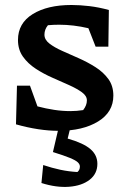

<svg xmlns="http://www.w3.org/2000/svg" viewBox="-20 -517 507 769"><path d="M44 -19 48 -174H100L130 -91Q164 -82 197 -77Q230 -72 262 -72Q287 -72 313 -76Q328 -95 328 -115Q328 -133 308 -147.5Q288 -162 257 -176Q226 -190 190.5 -205.5Q155 -221 123.5 -241.5Q92 -262 72 -290Q52 -318 52 -357Q52 -424 111 -460.5Q170 -497 266 -497Q300 -497 338 -492.5Q376 -488 416 -477L414 -330H363L334 -404Q274 -418 217 -418Q194 -418 172 -416Q158 -399 158 -378Q158 -358 178 -342.5Q198 -327 229.5 -313Q261 -299 296 -283.5Q331 -268 362.5 -248Q394 -228 414 -200.5Q434 -173 434 -134Q434 -68 373 -30.5Q312 7 214 7Q176 7 133 0.5Q90 -6 44 -19ZM217 -15H264L251 38Q314 56 342 80Q370 104 370 139Q370 179 339 203Q308 227 257 231Q206 235 146 216L153 144Q189 156 222 163Q255 170 290 172Q300 164 300 150Q300 141 291.5 133Q283 125 260 115.5Q237 106 192 92Z"/></svg>

Font: Piazzolla SemiBold
Style: Regular
Weight: 600
Designer: Juan Pablo del Peral
Foundry: Huerta Tipografica
Version: Version 1.330